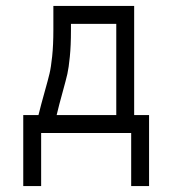

<svg xmlns="http://www.w3.org/2000/svg" viewBox="-20 -496 580 644"><path d="M118 128H58V-110H109Q117.5 -144.5 129.5 -187Q141.5 -229.5 146.2 -249.5Q151 -269.5 155 -307.2Q159 -345 159 -396V-445V-476H430V-110H480V128H420V-50H118ZM170 -110H370V-416H218V-394Q218 -343 214.2 -305.5Q210.5 -268 206 -248.2Q201.5 -228.5 189.8 -186.2Q178 -144 170 -110Z"/></svg>

Font: ibm3270
Style: Regular
Weight: 400
Monospace: yes
Version: Version 2.0.3